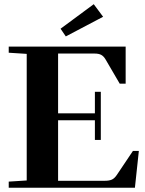

<svg xmlns="http://www.w3.org/2000/svg" viewBox="-20 -882 683 902"><path d="M289.1 -710.9 264.6 -747.1 420.4 -862.3 464.4 -803.2ZM21 0V-28.8L105.5 -34.2V-628.9L21 -634.3V-663.1H570.3V-488.8H542.5L476.1 -602.5Q467.3 -617.7 455.8 -624Q444.3 -630.4 424.3 -630.4H252.9V-349.6H425.8V-450.7H453.6V-224.6H425.8V-316.9H252.9V-32.7H472.7Q492.7 -32.7 505.1 -38.1Q517.6 -43.5 528.8 -60.1L604.5 -172.9H632.3L613.8 0Z"/></svg>

Font: Elstob 18pt
Style: Bold
Weight: 700
Designer: Peter S. Baker
Version: Version 1.015